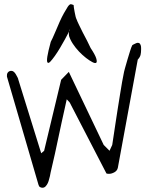

<svg xmlns="http://www.w3.org/2000/svg" viewBox="-20 -882 708 903"><path d="M12.7 -528.3Q12.7 -537.1 18.6 -543Q24.4 -548.8 33.2 -548.8Q40 -548.8 45.4 -543.9Q50.8 -539.1 54.7 -532.2Q58.6 -525.4 62 -519Q65.4 -512.7 66.4 -506.8L173.8 -161.1L187.5 -172.9L267.6 -506.8L303.7 -543.9L467.8 -200.2L495.1 -172.9L507.8 -200.2Q509.8 -212.9 513.7 -238.8Q517.6 -264.6 522.5 -297.4Q527.3 -330.1 533.2 -367.2Q539.1 -404.3 544.4 -437Q549.8 -469.7 554.2 -496.1Q558.6 -522.5 561.5 -534.2Q562.5 -542 567.9 -561.5Q573.2 -581.1 579.6 -602.1Q585.9 -623 591.8 -642.1Q597.7 -661.1 601.6 -668Q601.6 -669.9 606 -671.9Q610.4 -673.8 614.7 -676.3Q619.1 -678.7 622.6 -679.7Q626 -680.7 627.9 -680.7Q634.8 -680.7 637.7 -676.8Q640.6 -672.9 642.1 -668Q643.6 -663.1 643.6 -656.2V-648.4Q643.6 -634.8 641.1 -624Q638.7 -613.3 627.9 -601.6L534.2 -92.8Q531.2 -79.1 518.1 -71.8Q504.9 -64.5 493.2 -64.5Q490.2 -64.5 485.8 -64.9Q481.4 -65.4 480.5 -66.4L307.6 -400.4L293.9 -415Q291 -401.4 284.7 -373Q278.3 -344.7 270.5 -309.1Q262.7 -273.4 254.4 -233.9Q246.1 -194.3 238.3 -158.7Q230.5 -123 223.6 -94.7Q216.8 -66.4 214.8 -53.7Q212.9 -47.9 210.9 -39.1Q209 -30.3 205.1 -21.5Q201.2 -12.7 194.8 -5.9Q188.5 1 179.7 1Q173.8 1 168.5 -2Q163.1 -4.9 161.1 -12.7L12.7 -521.5Q12.7 -522.5 12.7 -524.9Q12.7 -527.3 12.7 -528.3ZM218.8 -685.5Q220.7 -688.5 227.5 -703.1Q234.4 -717.8 242.7 -737.8Q251 -757.8 260.7 -779.8Q270.5 -801.8 280.3 -819.3Q290 -836.9 298.3 -849.6Q306.6 -862.3 313.5 -862.3Q314.5 -862.3 319.3 -860.8Q324.2 -859.4 326.2 -858.4Q326.2 -854.5 327.6 -845.2Q329.1 -835.9 331.1 -825.2Q333 -814.5 335.4 -804.7Q337.9 -794.9 339.8 -792Q342.8 -783.2 351.1 -766.1Q359.4 -749 369.1 -729.5Q378.9 -710 389.6 -690.4L406.2 -656.2Q427.7 -624 432.6 -607.4Q437.5 -590.8 432.6 -586.9Q427.7 -583 414.6 -589.8Q401.4 -596.7 384.8 -609.4Q368.2 -622.1 351.6 -639.6Q335 -657.2 322.8 -675.8Q310.5 -694.3 304.7 -712.9Q302.7 -723.6 304.7 -734.4Q303.7 -731.4 302.7 -729.5Q295.9 -715.8 285.6 -697.3Q275.4 -678.7 262.7 -657.2Q250 -635.7 237.8 -618.7Q225.6 -601.6 216.8 -592.3Q208 -583 203.6 -587.9Q199.2 -592.8 202.6 -615.7Q206.1 -638.7 218.8 -685.5ZM307.6 -744.1Q304.7 -739.3 304.7 -735.4Q308.6 -743.2 307.6 -744.1Z"/></svg>

Font: The Girl Next Door
Style: Regular
Weight: 400
Designer: Kimberly Geswein
Foundry: Kimberly Geswein
Version: Version 1.002 2010